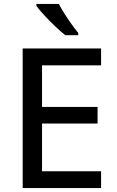

<svg xmlns="http://www.w3.org/2000/svg" viewBox="-20 -962 597 982"><path d="M497 0H96V-714H497V-628H195V-415H479V-330H195V-86H497ZM281 -942Q292 -920 309.5 -892.5Q327 -865 345.5 -839Q364 -813 380 -794V-782H314Q291 -800 261 -828.5Q231 -857 205 -885.5Q179 -914 166 -932V-942Z"/></svg>

Font: Noto Sans Kayah Li Medium
Style: Regular
Weight: 500
Designer: Monotype Design Team, Sérgio Martins
Foundry: Monotype Imaging Inc.
Version: Version 2.002; ttfautohint (v1.8.4.7-5d5b)